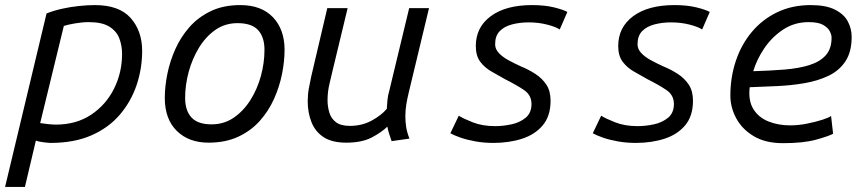

<svg xmlns="http://www.w3.org/2000/svg" viewBox="-35 -550 3415 755"><path d="M-15 185 148 -497Q175 -508 208.5 -515.5Q242 -523 276 -526.5Q310 -530 338 -530Q434 -530 479 -479Q524 -428 524 -350Q524 -281 502.5 -216.5Q481 -152 437 -100Q393 -48 325 -18Q257 12 164 12Q157 12 136.5 9.5Q116 7 106 3L63 185ZM184 -60Q265 -60 323.5 -99Q382 -138 413.5 -201.5Q445 -265 445 -338Q445 -371 434 -399.5Q423 -428 394.5 -445.5Q366 -463 314 -463Q289 -463 260 -458Q231 -453 216 -448L123 -66Q134 -64 153.5 -62Q173 -60 184 -60Z M785 11Q707 11 660 -35.5Q613 -82 613 -165Q613 -209 623 -259Q633 -309 654.5 -357Q676 -405 710.5 -444Q745 -483 794.5 -506.5Q844 -530 910 -530Q993 -530 1038.5 -482Q1084 -434 1084 -354Q1084 -309 1074 -259Q1064 -209 1042.5 -161Q1021 -113 986 -74Q951 -35 901 -12Q851 11 785 11ZM797 -61Q846 -61 884.5 -87.5Q923 -114 950 -157Q977 -200 991 -251.5Q1005 -303 1005 -354Q1005 -404 980 -431.5Q955 -459 899 -459Q850 -459 812 -432.5Q774 -406 747.5 -362.5Q721 -319 707 -267.5Q693 -216 693 -165Q693 -115 718 -88Q743 -61 797 -61Z M1327 11Q1270 11 1237 -11Q1204 -33 1189.5 -70.5Q1175 -108 1175 -152Q1175 -178 1179.5 -202.5Q1184 -227 1189 -250L1252 -518H1332L1273 -273Q1269 -254 1261 -222Q1253 -190 1253 -156Q1253 -131 1260 -107.5Q1267 -84 1286 -69.5Q1305 -55 1341 -55Q1388 -55 1426 -75.5Q1464 -96 1486 -122Q1487 -138 1488.5 -156Q1490 -174 1496 -194L1574 -518H1652L1572 -185Q1566 -160 1562.5 -138Q1559 -116 1559 -92Q1559 -72 1562 -51.5Q1565 -31 1575 -5L1505 5Q1501 -7 1496.5 -20Q1492 -33 1488 -52Q1466 -30 1427 -9.5Q1388 11 1327 11Z M1905 12Q1868 12 1834.5 6Q1801 0 1775.5 -9Q1750 -18 1736 -26L1769 -95Q1786 -84 1824 -69Q1862 -54 1912 -54Q1943 -54 1976 -61Q2009 -68 2032 -87Q2055 -106 2055 -141Q2055 -176 2025.5 -196Q1996 -216 1952 -238Q1926 -253 1899 -268Q1872 -283 1854 -306.5Q1836 -330 1836 -369Q1836 -443 1895 -486.5Q1954 -530 2057 -530Q2107 -530 2143.5 -521Q2180 -512 2196 -503L2166 -434Q2152 -444 2117.5 -453Q2083 -462 2044 -462Q2009 -462 1978.5 -454Q1948 -446 1930 -427.5Q1912 -409 1912 -376Q1912 -357 1926.5 -341.5Q1941 -326 1964 -313.5Q1987 -301 2011 -290Q2043 -277 2070 -259.5Q2097 -242 2113.5 -217Q2130 -192 2130 -154Q2130 -94 2099.5 -57.5Q2069 -21 2018 -4.5Q1967 12 1905 12Z M2465 12Q2428 12 2394.5 6Q2361 0 2335.5 -9Q2310 -18 2296 -26L2329 -95Q2346 -84 2384 -69Q2422 -54 2472 -54Q2503 -54 2536 -61Q2569 -68 2592 -87Q2615 -106 2615 -141Q2615 -176 2585.5 -196Q2556 -216 2512 -238Q2486 -253 2459 -268Q2432 -283 2414 -306.5Q2396 -330 2396 -369Q2396 -443 2455 -486.5Q2514 -530 2617 -530Q2667 -530 2703.5 -521Q2740 -512 2756 -503L2726 -434Q2712 -444 2677.5 -453Q2643 -462 2604 -462Q2569 -462 2538.5 -454Q2508 -446 2490 -427.5Q2472 -409 2472 -376Q2472 -357 2486.5 -341.5Q2501 -326 2524 -313.5Q2547 -301 2571 -290Q2603 -277 2630 -259.5Q2657 -242 2673.5 -217Q2690 -192 2690 -154Q2690 -94 2659.5 -57.5Q2629 -21 2578 -4.5Q2527 12 2465 12Z M3044 13Q2975 13 2929 -14.5Q2883 -42 2860 -85Q2837 -128 2837 -174Q2837 -246 2858.5 -310.5Q2880 -375 2921.5 -424.5Q2963 -474 3021.5 -502Q3080 -530 3153 -530Q3213 -530 3248.5 -512Q3284 -494 3299 -465.5Q3314 -437 3314 -405Q3314 -346 3289.5 -309Q3265 -272 3223 -252Q3181 -232 3129 -223Q3077 -214 3021 -211.5Q2965 -209 2913 -207Q2907 -154 2927.5 -121Q2948 -88 2986.5 -72.5Q3025 -57 3072 -57Q3105 -57 3139.5 -64Q3174 -71 3200 -79.5Q3226 -88 3233 -94L3241 -24Q3222 -14 3173 -0.5Q3124 13 3044 13ZM2927 -270Q2994 -272 3050 -276.5Q3106 -281 3147.5 -294Q3189 -307 3212 -332.5Q3235 -358 3235 -402Q3235 -413 3228 -427Q3221 -441 3202 -452Q3183 -463 3145 -463Q3089 -463 3045 -434Q3001 -405 2971 -361Q2941 -317 2927 -270Z"/></svg>

Font: Ubuntu Sans Mono
Style: Italic
Weight: 400
Italic angle: -13.5°
Monospace: yes
Designer: Dalton Maag Ltd
Foundry: Dalton Maag Ltd
Version: Version 1.006